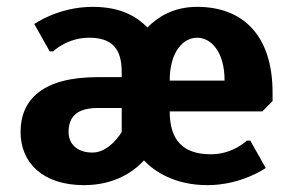

<svg xmlns="http://www.w3.org/2000/svg" viewBox="-20 -530 855 560"><path d="M585 10C685 10 755 -40 755 -40L710 -120H700C700 -120 660 -80 595 -80C515 -80 475 -120 475 -205H745L775 -235V-260C775 -425 690 -510 555 -510C485 -510 440 -480 410 -450C380 -480 335 -510 250 -510C150 -510 80 -460 80 -460L125 -380H135C135 -380 175 -420 240 -420C305 -420 335 -390 335 -320V-305H265C105 -305 40 -240 40 -145C40 -55 105 10 225 10C315 10 370 -30 400 -62C430 -30 490 10 585 10ZM335 -145C335 -145 300 -85 250 -85C205 -85 180 -110 180 -145C180 -190 205 -215 265 -215H335ZM555 -420C595 -420 635 -380 635 -295H475C475 -380 515 -420 555 -420Z"/></svg>

Font: Scada
Style: Bold
Weight: 700
Designer: Jovanny Lemonad
Foundry: Jovanny Lemonad
Version: Version 3.005